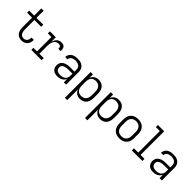

<svg xmlns="http://www.w3.org/2000/svg" viewBox="293 -2204 3878 3878"><g transform="rotate(45 2232.0 -265.0)"><path d="M372 8Q407 8 440.5 -3Q474 -14 498 -40.5Q522 -67 532.5 -100.5Q543 -134 543 -169Q543 -174 543 -179H477V-172Q477 -150 471 -127.5Q465 -105 451 -86.5Q437 -68 416 -60Q395 -52 372 -52Q351 -52 331 -60Q311 -68 298 -85Q285 -102 278 -122Q271 -142 268.5 -163Q266 -184 266 -205V-471H461V-530H266V-735H200V-530H58V-471H200V-205Q200 -174 204.5 -143Q209 -112 222 -83.5Q235 -55 258 -33Q281 -11 311 -1.5Q341 8 372 8Z M650 0H944V-60H820V-281Q820 -308 823 -334.5Q826 -361 835 -386.5Q844 -412 860 -434Q876 -456 901 -467.5Q926 -479 953 -479Q968 -479 983 -475.5Q998 -472 1007.5 -459Q1017 -446 1019 -431Q1021 -416 1021 -401H1087Q1087 -427 1084 -453.5Q1081 -480 1065.5 -502.5Q1050 -525 1024.5 -531.5Q999 -538 972 -538Q944 -538 917.5 -528Q891 -518 871.5 -497.5Q852 -477 839.5 -452Q827 -427 820 -400V-530H650V-471H753V-60H650Z M1396 8Q1433 8 1468.5 -2Q1504 -12 1533 -36.5Q1562 -61 1577 -94V0H1643V-361Q1643 -392 1634.5 -422Q1626 -452 1605.5 -475.5Q1585 -499 1557.5 -513.5Q1530 -528 1499.5 -533Q1469 -538 1439 -538Q1403 -538 1367.5 -531Q1332 -524 1301 -504Q1270 -484 1252.5 -451Q1235 -418 1235 -382H1302Q1302 -406 1314.5 -426.5Q1327 -447 1348 -458.5Q1369 -470 1392 -474.5Q1415 -479 1439 -479Q1464 -479 1489.5 -473Q1515 -467 1536 -451.5Q1557 -436 1567 -411.5Q1577 -387 1577 -361V-306H1460Q1428 -306 1396.5 -302.5Q1365 -299 1334.5 -287.5Q1304 -276 1278.5 -255.5Q1253 -235 1241 -205Q1229 -175 1229 -143Q1229 -111 1240.5 -80.5Q1252 -50 1276.5 -28.5Q1301 -7 1332.5 0.5Q1364 8 1396 8ZM1420 -52Q1397 -52 1375 -56Q1353 -60 1334 -73Q1315 -86 1305.5 -106.5Q1296 -127 1296 -150Q1296 -171 1306.5 -190.5Q1317 -210 1336 -220.5Q1355 -231 1375.5 -237Q1396 -243 1417.5 -245Q1439 -247 1460 -247H1577V-189Q1577 -160 1566 -131.5Q1555 -103 1531 -84.5Q1507 -66 1478 -59Q1449 -52 1420 -52Z M1813 205H1880V-100Q1892 -68 1916 -41.5Q1940 -15 1973.5 -3.5Q2007 8 2041 8Q2082 8 2120.5 -7.5Q2159 -23 2184 -56.5Q2209 -90 2218 -129.5Q2227 -169 2227 -210V-320Q2227 -361 2218 -401Q2209 -441 2184 -474Q2159 -507 2120.5 -522.5Q2082 -538 2041 -538Q2007 -538 1973.5 -526.5Q1940 -515 1916 -489Q1892 -463 1880 -430V-530H1813ZM2017 -52Q1987 -52 1958.5 -62.5Q1930 -73 1911.5 -97.5Q1893 -122 1886.5 -151Q1880 -180 1880 -210V-320Q1880 -350 1886.5 -379Q1893 -408 1911.5 -432.5Q1930 -457 1958.5 -468Q1987 -479 2017 -479Q2047 -479 2076.5 -468.5Q2106 -458 2125.5 -434Q2145 -410 2153 -380.5Q2161 -351 2161 -320V-210Q2161 -180 2153 -150Q2145 -120 2125.5 -96.5Q2106 -73 2076.5 -62.5Q2047 -52 2017 -52Z M2389 205H2456V-100Q2468 -68 2492 -41.5Q2516 -15 2549.5 -3.5Q2583 8 2617 8Q2658 8 2696.5 -7.5Q2735 -23 2760 -56.5Q2785 -90 2794 -129.5Q2803 -169 2803 -210V-320Q2803 -361 2794 -401Q2785 -441 2760 -474Q2735 -507 2696.5 -522.5Q2658 -538 2617 -538Q2583 -538 2549.5 -526.5Q2516 -515 2492 -489Q2468 -463 2456 -430V-530H2389ZM2593 -52Q2563 -52 2534.5 -62.5Q2506 -73 2487.5 -97.5Q2469 -122 2462.5 -151Q2456 -180 2456 -210V-320Q2456 -350 2462.5 -379Q2469 -408 2487.5 -432.5Q2506 -457 2534.5 -468Q2563 -479 2593 -479Q2623 -479 2652.5 -468.5Q2682 -458 2701.5 -434Q2721 -410 2729 -380.5Q2737 -351 2737 -320V-210Q2737 -180 2729 -150Q2721 -120 2701.5 -96.5Q2682 -73 2652.5 -62.5Q2623 -52 2593 -52Z M3168 8Q3203 8 3236.5 0Q3270 -8 3298.5 -28.5Q3327 -49 3346 -78.5Q3365 -108 3372 -142Q3379 -176 3379 -210V-320Q3379 -355 3372 -389Q3365 -423 3346 -452.5Q3327 -482 3298.5 -502Q3270 -522 3236.5 -530Q3203 -538 3168 -538Q3134 -538 3100 -530Q3066 -522 3037.5 -502Q3009 -482 2990.5 -452.5Q2972 -423 2964.5 -389Q2957 -355 2957 -320V-210Q2957 -176 2964.5 -142Q2972 -108 2990.5 -78.5Q3009 -49 3037.5 -28.5Q3066 -8 3100 0Q3134 8 3168 8ZM3168 -52Q3138 -52 3108.5 -62Q3079 -72 3059 -96Q3039 -120 3031.5 -150Q3024 -180 3024 -210V-320Q3024 -351 3031.5 -380.5Q3039 -410 3059 -434Q3079 -458 3108.5 -468.5Q3138 -479 3168 -479Q3199 -479 3228 -468.5Q3257 -458 3277 -434Q3297 -410 3305 -380.5Q3313 -351 3313 -320V-210Q3313 -180 3305 -150Q3297 -120 3277 -96Q3257 -72 3228 -62Q3199 -52 3168 -52Z M3521 0H3823V-60H3710V-735H3530V-676H3644V-60H3521Z M4132 8Q4169 8 4204.5 -2Q4240 -12 4269 -36.5Q4298 -61 4313 -94V0H4379V-361Q4379 -392 4370.5 -422Q4362 -452 4341.5 -475.5Q4321 -499 4293.5 -513.5Q4266 -528 4235.5 -533Q4205 -538 4175 -538Q4139 -538 4103.5 -531Q4068 -524 4037 -504Q4006 -484 3988.5 -451Q3971 -418 3971 -382H4038Q4038 -406 4050.5 -426.5Q4063 -447 4084 -458.5Q4105 -470 4128 -474.5Q4151 -479 4175 -479Q4200 -479 4225.5 -473Q4251 -467 4272 -451.5Q4293 -436 4303 -411.5Q4313 -387 4313 -361V-306H4196Q4164 -306 4132.5 -302.5Q4101 -299 4070.5 -287.5Q4040 -276 4014.5 -255.5Q3989 -235 3977 -205Q3965 -175 3965 -143Q3965 -111 3976.5 -80.5Q3988 -50 4012.5 -28.5Q4037 -7 4068.5 0.5Q4100 8 4132 8ZM4156 -52Q4133 -52 4111 -56Q4089 -60 4070 -73Q4051 -86 4041.5 -106.5Q4032 -127 4032 -150Q4032 -171 4042.5 -190.5Q4053 -210 4072 -220.5Q4091 -231 4111.5 -237Q4132 -243 4153.5 -245Q4175 -247 4196 -247H4313V-189Q4313 -160 4302 -131.5Q4291 -103 4267 -84.5Q4243 -66 4214 -59Q4185 -52 4156 -52Z"/></g></svg>

Font: Iosevka Sparkle Light
Style: Regular
Weight: 300
Designer: Belleve Invis
Foundry: Belleve Invis
Version: Version 4.5.0; ttfautohint (v1.8.3)